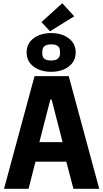

<svg xmlns="http://www.w3.org/2000/svg" viewBox="-20 -1170 640 1190"><path d="M435 0 391 -168H200L157 0H5L194 -698H406L595 0ZM300 -553H292L224 -289H368ZM290 -976 237 -1033 366 -1150 440 -1069ZM145 -845Q145 -900 188 -932.5Q231 -965 297 -965Q363 -965 406 -932.5Q449 -900 449 -845Q449 -790 406 -757.5Q363 -725 297 -725Q231 -725 188 -757.5Q145 -790 145 -845ZM352 -840V-850Q352 -874 338.5 -884.5Q325 -895 297 -895Q270 -895 256 -884Q242 -873 242 -850V-840Q242 -816 255.5 -805.5Q269 -795 297 -795Q324 -795 338 -806Q352 -817 352 -840Z"/></svg>

Font: iA Writer Duo V
Style: Regular
Weight: 400
Designer: Mike Abbink, Paul van der Laan, Pieter van Rosmalen, Oliver Reichenstein
Foundry: Information Architects Inc.
Version: Version 2.000